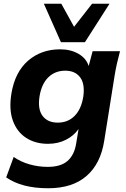

<svg xmlns="http://www.w3.org/2000/svg" viewBox="-20 -780 673 1024"><path d="M237 224Q96 224 13 166L53 57Q90 83 137.5 96.5Q185 110 234 110Q304 110 340 78.5Q376 47 386 -13L399 -92Q374 -56 331.5 -34.5Q289 -13 236 -13Q168 -13 119 -45Q70 -77 48.5 -137Q27 -197 41 -282Q60 -396 130 -456.5Q200 -517 301 -517Q357 -517 398.5 -493Q440 -469 453 -428L474 -507H620Q611 -474 603.5 -440.5Q596 -407 591 -375L536 -30Q517 93 441.5 158.5Q366 224 237 224ZM288 -126Q342 -126 377.5 -161.5Q413 -197 424 -263Q434 -332 407.5 -367.5Q381 -403 328 -403Q274 -403 238 -368Q202 -333 191 -267Q180 -198 207 -162Q234 -126 288 -126ZM305 -555 214 -760H307L375 -637L471 -760H564L433 -555Z"/></svg>

Font: Mulish ExtraBold
Style: Italic
Weight: 800
Italic angle: -9°
Designer: Vernon Adams
Foundry: Vernon Adams
Version: Version 3.603; ttfautohint (v1.8.3)